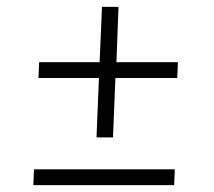

<svg xmlns="http://www.w3.org/2000/svg" viewBox="-20 -540 622 559"><path d="M261 -140 268 -313H92L94 -359H270L277 -520H325L319 -359H498L496 -313H316L309 -140ZM77 -1 79 -47H489L487 -1Z"/></svg>

Font: Literata 24pt Light
Style: Italic
Weight: 300
Italic angle: -2°
Designer: Latin by Veronika Burian and Jose Scaglione. Greek by Irene Vlachou. Cyrillic by Vera Evstafieva
Foundry: TypeTogether
Version: Version 3.103;gftools[0.9.29]